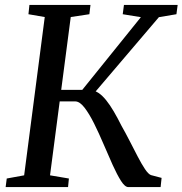

<svg xmlns="http://www.w3.org/2000/svg" viewBox="-20 -763 744 783"><path d="M503.5 0Q489.5 0 473.5 -25.2Q457.5 -50.5 439.5 -90.2Q421.5 -130 402.5 -174.8Q383.5 -219.5 363.8 -259.2Q344 -299 324.5 -324.2Q305 -349.5 286.5 -349.5H194.5L200.5 -396.5H315.5L554.5 -693L480.5 -705L485.5 -743H704.5L699.5 -705L628 -693L341 -356L349 -395Q366 -394.5 381.8 -384Q397.5 -373.5 413 -354.2Q428.5 -335 444 -308.5Q459.5 -282 475.5 -250Q492.5 -220 509.5 -186.8Q526.5 -153.5 542 -123.8Q557.5 -94 571.2 -73.5Q585 -53 595.5 -49L639 -37.5L635 0ZM3 0 7.5 -35 78.5 -48 162.5 -693.5 96 -705 100 -743H349L344.5 -705L268.5 -693.5L184 -48L261 -35L257.5 0Z"/></svg>

Font: Merriweather 48pt
Style: Italic
Weight: 400
Italic angle: -7.8°
Version: Version 2.101